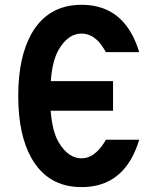

<svg xmlns="http://www.w3.org/2000/svg" viewBox="-20 -762 626 792"><path d="M554.2 -185.5Q542 -144.5 523.4 -110.8Q457 9.8 316.4 9.8Q177.2 9.8 109.4 -110.4Q55.2 -207 55.2 -366.2Q55.2 -524.9 109.4 -622.1Q177.2 -742.2 316.4 -742.2Q457 -742.2 523.4 -621.6Q542 -587.9 554.2 -546.9H416.5Q415 -549.8 410.2 -558.1Q371.6 -623.5 316.4 -623.5Q261.2 -623.5 222.7 -558.1Q195.8 -512.7 189.5 -427.2H446.3V-305.2H189Q195.8 -218.8 222.2 -174.8Q261.7 -108.9 316.4 -108.9Q368.7 -108.9 410.2 -174.3Q413.6 -179.7 416.5 -185.5Z"/></svg>

Font: Consola Mono
Style: Bold
Weight: 700
Monospace: yes
Designer: Wojciech Kalinowski "wmk69" (wmk69@o2.pl)
Foundry: Wojciech Kalinowski "wmk69" (wmk69@o2.pl)
Version: Version 2.1.0